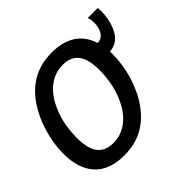

<svg xmlns="http://www.w3.org/2000/svg" viewBox="-143 -717 888 888"><g transform="rotate(-45 301.0 -273.0)"><path d="M594.7 -555.2Q595.2 -548.3 595.5 -542.5Q595.7 -536.6 595.7 -531.2Q595.7 -518.1 594.5 -507.8Q593.3 -497.6 591.8 -488.8Q582 -435.5 557.6 -405.5Q533.2 -375.5 491.7 -373Q492.2 -368.2 492.2 -363.5Q492.2 -358.9 492.2 -353.5Q492.2 -321.8 487.3 -288.3Q482.4 -254.9 472.7 -222.4Q462.9 -189.9 448.7 -158.9Q434.6 -127.9 416 -101.1Q377 -44.4 323.5 -15.1Q270 14.2 199.2 14.2Q103.5 14.2 54.4 -39.1Q5.4 -92.3 5.4 -191.4Q5.4 -224.1 10.7 -258.1Q16.1 -292 25.9 -325Q35.6 -357.9 50 -388.4Q64.5 -418.9 82 -444.8Q121.6 -502.4 175 -531.2Q228.5 -560.1 298.3 -560.1Q369.6 -560.1 415.5 -530Q461.4 -500 480 -440.9Q500.5 -441.4 513.9 -454.8Q527.3 -468.3 532.7 -494.1Q535.2 -507.8 535.2 -519Q535.2 -536.1 529.8 -555.2ZM204.1 -62Q236.8 -62 263.9 -74Q291 -85.9 312.5 -106.7Q334 -127.4 349.9 -155Q365.7 -182.6 376.5 -214.1Q387.2 -245.6 392.3 -279.3Q397.5 -313 397.5 -345.2Q397.5 -418 371.8 -450.9Q346.2 -483.9 294.4 -483.9Q261.7 -483.9 234.6 -471.9Q207.5 -460 186 -439.2Q164.6 -418.5 148.7 -390.9Q132.8 -363.3 122.1 -331.8Q111.3 -300.3 106.2 -266.6Q101.1 -232.9 101.1 -200.7Q101.1 -127.9 126.7 -95Q152.3 -62 204.1 -62Z"/></g></svg>

Font: Hack
Style: Italic
Weight: 400
Italic angle: -11°
Monospace: yes
Designer: Christopher Simpkins
Foundry: Christopher Simpkins
Version: Version 2.019; ttfautohint (v1.4.1) -l 4 -r 80 -G 350 -x 0 -